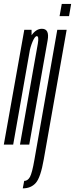

<svg xmlns="http://www.w3.org/2000/svg" viewBox="-58 -756 392 1004"><path d="M-38 0H11L107.5 -547L107 -600H69ZM46.5 0H95L163.5 -390Q180 -484 191 -544.8Q202 -605.5 161 -605.5Q131 -605.5 107 -571.5Q83 -537.5 75 -493.5L95.5 -480.5Q100.5 -510.5 112.5 -538.8Q124.5 -567 134.5 -567Q146.5 -567 139.8 -527.5Q133 -488 116.5 -397ZM61 229Q104 229 129.2 200.5Q154.5 172 171 76.5L290.5 -600H241.5L122 79Q110 149 98.5 169.5Q87 190 68.5 190ZM265 -735.5 253.5 -671.5H303L314 -735.5Z"/></svg>

Font: Anybody UltraCondensed Light
Style: Italic
Weight: 300
Width: 1
Italic angle: -10°
Version: Version 1.113;gftools[0.9.25]